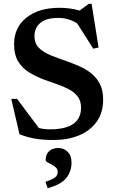

<svg xmlns="http://www.w3.org/2000/svg" viewBox="-20 -723 602 1008"><path d="M521.5 -200.5Q521.5 -131 487.2 -83.5Q453 -36 394.2 -12Q335.5 12 260.5 12Q208.5 12 167.8 5.5Q127 -1 82.5 -18L39 -204H69.5L184 -51Q211.5 -44 242 -44Q405.5 -44 405.5 -158Q405.5 -193 388 -216Q370.5 -239 342.2 -254Q314 -269 280.2 -280.5Q246.5 -292 214 -304Q171 -320 134.5 -342Q98 -364 76 -399.5Q54 -435 54 -491.5Q54 -578.5 118.5 -630.2Q183 -682 292.5 -682Q350 -682 398 -667.5L446.5 -703H461L497.5 -473.5L469.5 -467.5L385 -600.5Q339 -629 285.5 -629Q222.5 -629 191.8 -602.8Q161 -576.5 161 -533.5Q161 -494 185.5 -470.5Q210 -447 249.2 -431.5Q288.5 -416 333 -400.5Q366.5 -389 399.8 -374Q433 -359 460.5 -336.8Q488 -314.5 504.8 -281.5Q521.5 -248.5 521.5 -200.5ZM218.5 231.5Q257 218.5 270 207.8Q283 197 283 180Q283 165.5 273.5 156.2Q264 147 251.5 140.8Q239 134.5 229.2 129Q219.5 123.5 219.5 117Q219.5 87 238 70.5Q256.5 54 286 54Q315.5 54 335.5 74.2Q355.5 94.5 355.5 131Q355.5 175.5 328.8 210.5Q302 245.5 230.5 265Z"/></svg>

Font: Newsreader Text SemiBold
Style: Regular
Weight: 600
Designer: Hugues Gentile
Foundry: Production Type
Version: Version 1.001